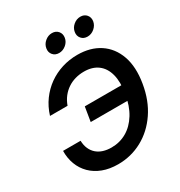

<svg xmlns="http://www.w3.org/2000/svg" viewBox="-216 -1089 1166 1246"><g transform="rotate(-30 366.5 -465.5)"><path d="M306.2 10.3Q242.2 10.3 192.1 -8.8Q142.1 -27.8 107.4 -62.3Q72.8 -96.7 55.2 -143.3Q37.6 -189.9 38.6 -244.1H169.9Q170.9 -210 182.4 -184.1Q193.8 -158.2 213.9 -140.6Q233.9 -123 261.5 -114.3Q289.1 -105.5 323.2 -105.5Q385.3 -105.5 436.8 -135.3Q488.3 -165 523.9 -222.7Q559.6 -280.3 572.8 -363.3Q586.9 -446.3 571.5 -503.9Q556.2 -561.5 515.6 -591.8Q475.1 -622.1 412.6 -622.1Q378.4 -622.1 347.2 -613.3Q315.9 -604.5 289.6 -586.9Q263.2 -569.3 242.9 -543.5Q222.7 -517.6 210 -482.9H78.6Q97.2 -543 131.6 -590.1Q166 -637.2 212.4 -670.2Q258.8 -703.1 314 -720.5Q369.1 -737.8 429.7 -737.8Q526.9 -737.8 595.2 -692.9Q663.6 -647.9 693.4 -564Q723.1 -480 703.6 -363.8Q684.6 -248 627.4 -164.1Q570.3 -80.1 486.8 -34.9Q403.3 10.3 306.2 10.3ZM287.6 -316.4 305.2 -423.8H611.3L593.8 -316.4ZM547.9 -806.6Q519 -806.6 502.2 -826.4Q485.4 -846.2 490.2 -874.5Q494.6 -902.8 518.1 -922.6Q541.5 -942.4 570.3 -942.4Q599.6 -942.4 616.2 -922.6Q632.8 -902.8 628.4 -874.5Q623.5 -846.2 600.1 -826.4Q576.7 -806.6 547.9 -806.6ZM335 -806.6Q306.2 -806.6 289.3 -826.4Q272.5 -846.2 277.3 -874.5Q281.7 -902.8 305.2 -922.6Q328.6 -942.4 357.4 -942.4Q386.7 -942.4 403.3 -922.6Q419.9 -902.8 415.5 -874.5Q411.1 -846.2 387.5 -826.4Q363.8 -806.6 335 -806.6Z"/></g></svg>

Font: Inter 20pt SemiBold
Style: Italic
Weight: 600
Italic angle: -9.3988°
Version: Version 4.001;git-66647c0bb